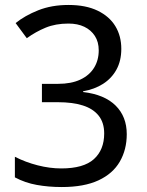

<svg xmlns="http://www.w3.org/2000/svg" viewBox="-20 -744 591 774"><path d="M229 10Q176 10 128.5 1.5Q81 -7 40 -29V-112Q83 -90 132 -77.5Q181 -65 227 -65Q317 -65 358.5 -102.5Q400 -140 400 -206Q400 -250 377.5 -278Q355 -306 313.5 -319Q272 -332 214 -332H149V-406H214Q267 -406 303.5 -423Q340 -440 359 -470.5Q378 -501 378 -541Q378 -575 362.5 -599Q347 -623 320 -636Q293 -649 256 -649Q204 -649 164 -632.5Q124 -616 88 -590L43 -651Q80 -681 134 -702.5Q188 -724 256 -724Q326 -724 373.5 -701Q421 -678 445 -638.5Q469 -599 469 -547Q469 -499 449.5 -463.5Q430 -428 395.5 -406Q361 -384 315 -376V-373Q401 -363 446 -318.5Q491 -274 491 -203Q491 -141 463 -92.5Q435 -44 377 -17Q319 10 229 10Z"/></svg>

Font: loriya15
Style: Book
Weight: 400
Designer: Jelle Bosma - Monotype Design Team
Foundry: Monotype Imaging Inc.
Version: Version 2.003